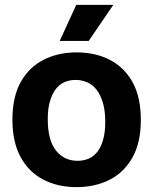

<svg xmlns="http://www.w3.org/2000/svg" viewBox="-20 -754 629 788"><path d="M294 14Q217 14 157.5 -17Q98 -48 64.5 -109.5Q31 -171 31 -263Q31 -357 65.5 -418Q100 -479 159.5 -509Q219 -539 294 -539Q372 -539 431.5 -508Q491 -477 524.5 -416Q558 -355 558 -262Q558 -168 523 -106.5Q488 -45 428.5 -15.5Q369 14 294 14ZM298 -94Q323 -94 344 -103Q365 -112 380 -131.5Q395 -151 403.5 -181.5Q412 -212 412 -254Q412 -299 402.5 -331.5Q393 -364 377 -385Q361 -406 338.5 -416Q316 -426 290 -426Q266 -426 245 -417Q224 -408 209 -388.5Q194 -369 185 -338.5Q176 -308 176 -265Q176 -220 185 -187.5Q194 -155 211 -134.5Q228 -114 250 -104Q272 -94 298 -94ZM344 -586H225L293 -734H445Z"/></svg>

Font: Bricolage Grotesque 28pt
Style: Bold
Weight: 700
Designer: Mathieu Triay
Foundry: Atelier Triay
Version: Version 1.000;gftools[0.9.30]